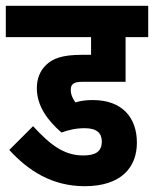

<svg xmlns="http://www.w3.org/2000/svg" viewBox="-20 -642 531 662"><path d="M272 -200C315 -200 331 -182 331 -154C331 -120 310 -106 267 -106C200 -106 153 -143 94 -207L12 -125C77 -54 159 0 272 0C398 0 452 -65 452 -150C452 -235 403 -297 300 -297C279 -297 260 -295 240 -289C230 -303 224 -316 224 -333C224 -340 226 -347 230 -351C236 -357 244 -360 266 -360H413V-514H491V-622H0V-514H294V-453H262C192 -453 161 -439 140 -419C118 -399 107 -370 107 -338C107 -275 146 -225 192 -185C216 -194 242 -200 272 -200Z"/></svg>

Font: Noto Sans ExtraCondensed
Style: Bold Italic
Weight: 700
Width: 2
Italic angle: -12°
Designer: Monotype Design Team
Foundry: Monotype Imaging Inc.
Version: Version 2.013